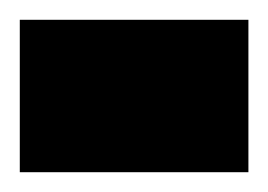

<svg xmlns="http://www.w3.org/2000/svg" viewBox="-20 -405 271 194"><path d="M0 -231V-385H231V-231Z"/></svg>

Font: Coral Pixels
Style: Regular
Weight: 400
Designer: Tanukizamurai
Foundry: TanukiFont
Version: Version 1.000; ttfautohint (v1.8.4.7-5d5b)